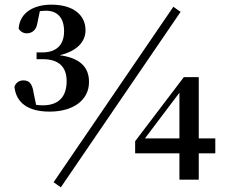

<svg xmlns="http://www.w3.org/2000/svg" viewBox="-20 -771 972 824"><path d="M241 33 755 -720 724 -742 210 11ZM193 -292C294 -292 362 -341 362 -419C362 -482 325 -522 236 -534C313 -552 347 -594 347 -641C347 -705 297 -751 200 -751C129 -751 65 -720 60 -648C67 -636 80 -628 94 -628C115 -628 135 -639 140 -670L151 -723C160 -724 169 -725 177 -725C226 -725 255 -695 255 -637C255 -575 219 -546 161 -546H137V-517H164C232 -517 266 -484 266 -423C266 -355 231 -319 164 -319C153 -319 144 -320 135 -321L124 -374C118 -415 103 -426 80 -426C64 -426 49 -418 42 -399C49 -330 100 -292 193 -292ZM750 0H833V-113H904V-177H833V-440H769L560 -165V-113H750ZM602 -177 685 -287 750 -373V-177Z"/></svg>

Font: Noto Serif CJK HK
Style: Bold
Weight: 700
Designer: Ryoko NISHIZUKA 西塚涼子 (kana & ideographs); Frank Grießhammer (Latin, Greek & Cyrillic); Wenlong ZHANG 张文龙 (bopomofo); San
Foundry: Adobe
Version: Version 2.001;hotconv 1.1.0;makeotfexe 2.6.0